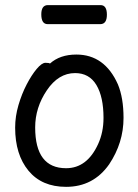

<svg xmlns="http://www.w3.org/2000/svg" viewBox="-20 -705 540 749"><path d="M237.8 23.9Q143.1 23.9 91.1 -39.1Q39.1 -102.1 39.1 -207Q39.1 -251 52 -294.9Q64.9 -338.9 84 -375.5Q103 -412.1 123 -436Q143.1 -460 157.2 -460Q172.9 -460 174.8 -457Q213.9 -492.2 277.8 -492.2Q388.2 -492.2 439.9 -376Q461.9 -323.2 461.9 -245.1Q461.9 -147.9 405.8 -64Q344.2 23.9 237.8 23.9ZM237.8 -48.8Q319.8 -48.8 362.8 -143.1Q383.8 -189 383.8 -245.1Q383.8 -327.1 356 -373.5Q328.1 -419.9 272.9 -419.9Q208 -419.9 162.6 -352.5Q117.2 -285.2 117.2 -208Q117.2 -48.8 237.8 -48.8ZM166 -610.8Q141.1 -610.8 141.1 -648.9Q141.1 -685.1 167 -685.1H372.1Q397 -685.1 397 -647.9Q397 -610.8 371.1 -610.8Z"/></svg>

Font: LXGW WenKai Mono GB Screen
Style: Regular
Weight: 400
Monospace: yes
Designer: LXGW / Fontworks Inc.
Foundry: LXGW / Fontworks Inc.
Version: Version 1.510;January 18,2025